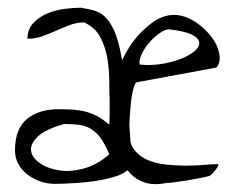

<svg xmlns="http://www.w3.org/2000/svg" viewBox="-20 -472 606 495"><path d="M18.6 -84Q18.6 -139.6 49.3 -165Q80.1 -190.4 129.9 -190.4Q149.4 -190.4 166.5 -189.5Q183.6 -188.5 199.2 -184.6Q214.8 -180.7 230 -172.9Q245.1 -165 261.7 -150.4Q261.7 -153.3 262.2 -162.6Q262.7 -171.9 262.7 -182.6V-215.8Q261.7 -233.4 261.7 -261.2Q261.7 -289.1 257.3 -318.4Q252.9 -347.7 239.7 -374Q226.6 -400.4 197.3 -414.1Q176.8 -414.1 159.2 -407.2Q141.6 -400.4 124 -392.6Q106.4 -384.8 88.9 -378.4Q71.3 -372.1 50.8 -372.1Q50.8 -396.5 65.9 -412.6Q81.1 -428.7 102.5 -437.5Q124 -446.3 147.5 -449.2Q170.9 -452.1 188.5 -452.1Q206.1 -449.2 221.2 -445.3Q236.3 -441.4 249.5 -429.7Q262.7 -418 273.9 -394Q285.2 -370.1 293 -326.2Q293.9 -321.3 294.9 -316.4Q305.7 -339.8 320.3 -361.3Q342.8 -391.6 371.1 -412.6Q399.4 -433.6 428.7 -433.6Q445.3 -433.6 461.9 -426.8Q478.5 -419.9 493.2 -408.7Q507.8 -397.5 520 -383.3Q532.2 -369.1 539.1 -353.5Q545.9 -337.9 546.4 -323.2Q546.9 -308.6 538.1 -297.9L332 -259.8Q329.1 -258.8 326.2 -250.5Q323.2 -242.2 320.8 -229.5Q318.4 -216.8 316.9 -201.7Q315.4 -186.5 314.5 -171.9Q314.5 -160.2 313.5 -150.4Q314.5 -129.9 316.4 -106.4Q319.3 -94.7 326.2 -85.9Q339.8 -68.4 360.4 -59.6Q380.9 -50.8 406.7 -47.9Q432.6 -44.9 458 -44.9Q483.4 -44.9 505.9 -46.9Q528.3 -48.8 543 -48.8Q543 -44.9 540 -40Q537.1 -35.2 533.2 -30.8Q529.3 -26.4 525.9 -22.9Q522.5 -19.5 520.5 -18.6Q513.7 -16.6 497.1 -13.2Q480.5 -9.8 462.4 -6.8Q444.3 -3.9 428.7 -2Q413.1 0 408.2 0Q377 5.9 354.5 -1Q332 -7.8 316.4 -24.4Q312.5 -28.3 308.6 -33.2Q298.8 -24.4 282.2 -18.6Q264.6 -12.7 242.7 -8.3Q220.7 -3.9 198.2 -2Q175.8 0 155.3 1Q134.8 2 121.1 2Q103.5 2 85.4 -3.9Q67.4 -9.8 52.2 -21Q37.1 -32.2 27.8 -48.3Q18.6 -64.5 18.6 -84ZM145.5 -152.3Q96.7 -138.7 77.1 -119.6Q57.6 -100.6 60.1 -83Q62.5 -65.4 83 -51.3Q103.5 -37.1 132.8 -32.7Q162.1 -28.3 196.3 -37.6Q230.5 -46.9 261.7 -74.2Q250 -102.5 238.3 -117.7Q226.6 -132.8 212.9 -140.6Q199.2 -148.4 182.6 -150.4Q166 -152.3 145.5 -152.3ZM415 -396.5Q406.2 -396.5 392.6 -387.2Q378.9 -377.9 366.2 -363.8Q353.5 -349.6 345.7 -333.5Q337.9 -317.4 339.8 -305.7Q365.2 -302.7 392.6 -306.6Q419.9 -310.5 442.4 -318.8Q464.8 -327.1 479.5 -338.4Q494.1 -349.6 493.7 -361.3Q493.2 -373 475.6 -382.3Q458 -391.6 415 -396.5Z"/></svg>

Font: Annie Use Your Telescope
Style: Regular
Weight: 400
Designer: Kimberly Geswein
Foundry: Kimberly Geswein
Version: Version 1.002 2001